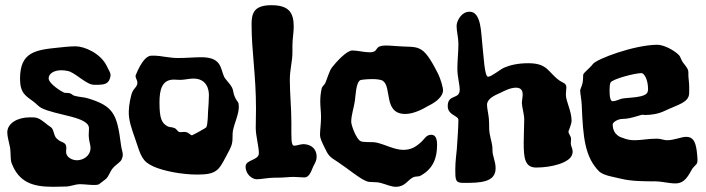

<svg xmlns="http://www.w3.org/2000/svg" viewBox="-20 -696 2712 738"><path d="M448 -84C451 -91 452 -96 452 -101C452 -112 447 -122 445 -139C430 -257 417 -288 318 -318C302 -323 282 -323 266 -328C260 -329 256 -335 250 -337C242 -340 231 -338 226 -340C218 -343 167 -374 167 -395C167 -412 186 -426 216 -426C224 -426 232 -425 241 -423C265 -419 307 -376 334 -371C336 -370 342 -370 349 -370C383 -370 400 -373 405 -405C405 -419 399 -423 392 -439C368 -492 303 -518 271 -518C248 -518 224 -515 204 -513C114 -504 57 -495 57 -393C57 -337 80 -327 108 -306C119 -298 129 -286 139 -281C196 -252 322 -248 322 -203C322 -195 321 -184 321 -175C321 -156 328 -140 328 -128C328 -96 299 -80 276 -80C258 -80 234 -91 234 -112C234 -117 235 -122 235 -128C235 -152 214 -147 201 -161C187 -170 188 -193 179 -204C176 -208 164 -214 158 -220C127 -245 121 -245 95 -245C47 -245 8 -222 8 -187C8 -171 14 -153 19 -127C22 -107 19 -83 25 -68C54 7 109 22 184 22C200 22 216 21 232 21C251 21 269 12 287 12C305 12 324 15 340 15C348 15 355 15 361 12C359 13 389 -9 389 -10C398 -19 403 -37 414 -50C427 -65 443 -72 448 -84Z M897 -297C896 -305 887 -311 882 -325C877 -335 877 -350 872 -359C862 -378 846 -390 841 -402C827 -433 832 -476 754 -476C727 -476 695 -473 665 -473C631 -473 595 -482 577 -482C576 -482 574 -482 573 -482C570 -482 566 -482 562 -482C528 -482 501 -404 501 -405C501 -394 508 -389 508 -378C508 -363 496 -358 489 -343C482 -327 475 -289 475 -268C474 -232 487 -199 499 -164C522 -95 526 -76 570 -56C608 -39 677 -25 739 -25C812 -25 821 -42 848 -93C857 -110 869 -130 872 -146C875 -157 873 -179 875 -192C881 -224 898 -256 898 -286C898 -290 897 -293 897 -297ZM780 -272C779 -257 779 -218 773 -207C772 -204 722 -177 718 -176C711 -176 705 -189 689 -189C683 -189 677 -188 673 -188C662 -188 661 -200 650 -204C640 -208 635 -206 625 -210C602 -222 593 -239 593 -302C593 -350 602 -390 648 -390C656 -390 665 -389 673 -389C689 -389 707 -394 723 -394C776 -394 783 -351 783 -330C783 -309 781 -285 780 -272Z M1196 -105C1191 -130 1170 -141 1147 -142C1135 -142 1121 -136 1111 -136C1098 -136 1100 -166 1100 -223C1100 -281 1094 -337 1094 -389C1094 -428 1104 -461 1104 -493C1104 -502 1104 -511 1104 -520C1104 -547 1109 -569 1109 -594C1109 -650 1088 -676 1023 -676C959 -676 947 -648 947 -604C947 -495 964 -411 964 -277C964 -252 963 -228 963 -204C963 -174 975 -133 975 -107C975 -79 924 -83 924 -56C924 -25 950 -7 967 -7C985 -7 1010 -13 1035 -13C1038 -13 1042 -13 1045 -13C1069 -13 1092 -16 1108 -16C1121 -16 1138 -14 1150 -14C1171 -14 1178 -44 1184 -56C1190 -68 1197 -78 1197 -93C1197 -96 1197 -100 1196 -105Z M1683 -348C1683 -361 1673 -393 1665 -410C1602 -536 1590 -511 1501 -519C1488 -520 1475 -521 1465 -521C1412 -521 1441 -495 1400 -495C1380 -495 1354 -502 1334 -502C1312 -502 1271 -456 1257 -438C1245 -423 1239 -396 1230 -376C1226 -369 1219 -364 1217 -358C1213 -342 1211 -324 1211 -306C1211 -286 1214 -266 1214 -246C1214 -221 1210 -196 1210 -177C1210 -165 1217 -151 1226 -132C1244 -94 1247 -94 1279 -73C1317 -48 1364 -8 1390 1C1403 6 1424 2 1443 7C1465 13 1484 22 1501 22C1538 22 1546 -4 1569 -15C1578 -19 1589 -16 1597 -21C1646 -48 1660 -90 1660 -139C1660 -161 1655 -178 1638 -178C1618 -178 1612 -162 1600 -151C1578 -131 1560 -120 1530 -120C1497 -120 1462 -140 1427 -148C1408 -152 1377 -147 1365 -154C1349 -163 1330 -214 1330 -228C1330 -253 1340 -281 1344 -308C1347 -328 1348 -379 1365 -388C1366 -389 1388 -392 1411 -392C1428 -392 1445 -390 1452 -385C1487 -360 1453 -258 1538 -258C1570 -258 1604 -276 1628 -290C1634 -293 1681 -315 1683 -348Z M2180 -105C2181 -108 2181 -111 2181 -114C2181 -126 2174 -134 2174 -145C2174 -150 2175 -156 2175 -162C2175 -173 2165 -181 2165 -191C2165 -192 2177 -219 2177 -232C2177 -270 2155 -306 2155 -333C2155 -342 2157 -352 2157 -360C2157 -377 2142 -378 2131 -386C2086 -418 2086 -453 2011 -453C1968 -453 1939 -445 1918 -436C1902 -429 1869 -401 1856 -401C1842 -401 1839 -484 1834 -525C1829 -566 1831 -651 1785 -651C1753 -651 1735 -615 1735 -596C1735 -576 1742 -551 1742 -528C1742 -497 1738 -463 1738 -432C1738 -400 1747 -373 1747 -351C1747 -312 1701 -336 1701 -288C1701 -253 1742 -252 1742 -235C1742 -210 1738 -153 1736 -124C1735 -111 1730 -75 1730 -45C1730 -5 1730 7 1761 7C1824 7 1885 6 1885 -49C1885 -77 1873 -95 1873 -118C1873 -144 1867 -155 1862 -183C1859 -199 1861 -220 1859 -241C1857 -260 1852 -280 1852 -293C1852 -315 1877 -328 1905 -340C1915 -345 1941 -359 1963 -359C1982 -359 1989 -349 1989 -333C1989 -322 1986 -309 1986 -300C1986 -286 1995 -256 1995 -238C1995 -212 1993 -179 1993 -148C1993 -89 1997 -52 2041 -52C2099 -52 2173 -70 2180 -105Z M2658 -117C2653 -153 2643 -170 2618 -170C2598 -170 2572 -157 2544 -157C2531 -157 2521 -163 2505 -163C2471 -163 2445 -157 2420 -157C2405 -157 2390 -159 2374 -166C2374 -166 2335 -173 2335 -218C2335 -225 2353 -239 2374 -239C2406 -239 2443 -256 2452 -255C2455 -254 2457 -254 2460 -254C2482 -254 2510 -258 2533 -269C2588 -295 2629 -302 2629 -339C2629 -357 2630 -365 2627 -392C2623 -427 2634 -420 2605 -456C2599 -464 2595 -479 2590 -484C2570 -504 2531 -524 2506 -524C2416 -523 2273 -469 2259 -450C2249 -436 2226 -419 2222 -410C2221 -407 2222 -390 2219 -376C2217 -366 2210 -353 2210 -348C2210 -337 2215 -315 2216 -293C2221 -167 2228 -92 2284 -36C2304 -20 2340 -16 2367 -9C2408 1 2455 1 2500 1C2521 1 2552 9 2576 9C2614 9 2627 -24 2642 -49C2657 -67 2661 -63 2661 -84C2661 -93 2659 -104 2658 -117ZM2469 -342C2461 -320 2400 -322 2371 -317C2365 -316 2347 -307 2335 -307C2326 -307 2323 -323 2323 -350C2323 -363 2324 -374 2327 -379C2336 -393 2421 -415 2446 -415C2455 -415 2471 -392 2471 -353C2471 -349 2470 -345 2469 -342Z"/></svg>

Font: Freckle Face
Style: Regular
Weight: 400
Designer: Astigmatic (AOETI)
Foundry: Astigmatic (AOETI)
Version: Version 1.000